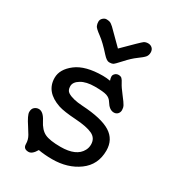

<svg xmlns="http://www.w3.org/2000/svg" viewBox="-193 -859 885 993"><g transform="rotate(30 249.5 -362.0)"><path d="M261.7 7.3Q219.2 7.3 179.7 0.5Q159.7 35.6 137.7 35.6Q106.4 35.6 106.4 6.8Q106.4 -18.6 93.5 -40.5Q80.6 -62.5 70.8 -77.1Q38.1 -126 38.1 -145.5Q38.1 -165 49.3 -174.3Q60.5 -183.6 74.2 -183.6Q101.1 -183.6 122.8 -140.9Q144.5 -98.1 174.3 -84Q204.1 -69.8 268.1 -69.8Q362.3 -69.8 390.6 -123.5Q399.4 -139.6 399.4 -158.7Q399.4 -196.8 366.2 -212.6Q333 -228.5 263.2 -232.9Q193.4 -237.3 160.2 -248Q63.5 -280.8 63.5 -364.3Q63.5 -415.5 117.4 -456.8Q171.4 -498 275.4 -498Q297.4 -498 319.3 -494.1Q314.5 -507.8 314.5 -517.1Q314.5 -526.4 322.8 -534.4Q331.1 -542.5 343.5 -542.5Q356 -542.5 362.8 -536.1Q369.6 -529.8 378.4 -512.5Q387.2 -495.1 412.1 -463.1Q437 -431.2 443.1 -419.2Q449.2 -407.2 449.2 -393.6Q449.2 -379.9 440.7 -370.6Q432.1 -361.3 418 -361.3Q391.1 -361.3 369.6 -397Q358.9 -415 338.4 -421.9Q317.9 -428.7 267.1 -428.7Q216.3 -428.7 185.8 -410.4Q155.3 -392.1 155.3 -367.2Q155.3 -342.3 170.9 -332.5Q199.7 -314 260.7 -310.5Q377.9 -303.7 430.9 -270.5Q483.9 -237.3 483.9 -171.4Q483.9 -86.9 419.4 -39.8Q355 7.3 261.7 7.3ZM230.5 -598.6Q187.5 -647 155.8 -670.2Q124 -693.4 119.1 -704.6Q114.3 -715.8 114.3 -728.8Q114.3 -741.7 124.3 -751Q134.3 -760.3 145 -760.3Q155.8 -760.3 164.3 -757.8Q172.9 -755.4 187.5 -742.2L271.5 -658.7Q359.4 -746.6 369.4 -753.4Q379.4 -760.3 394 -760.3Q408.7 -760.3 418.7 -751Q428.7 -741.7 428.7 -725.3Q428.7 -709 419.7 -698Q410.6 -687 383.5 -667.5Q356.4 -647.9 326.7 -614.7Q296.9 -581.5 289.3 -577.9Q281.7 -574.2 267.1 -574.2Q252.4 -574.2 230.5 -598.6Z"/></g></svg>

Font: Oldenburg
Style: Regular
Weight: 400
Designer: Nicole Fally
Foundry: Nicole Fally
Version: Version 1.001